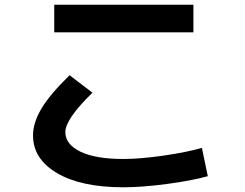

<svg xmlns="http://www.w3.org/2000/svg" viewBox="-20 -747 1040 814"><path d="M210 -610V-727H800V-610ZM120 -173Q120 -226 155 -285.5Q190 -345 275 -428L372 -354Q257 -242 257 -187Q257 -135 321 -104Q385 -73 503 -73Q573 -73 671.5 -87Q770 -101 836 -120L861 0Q793 19 687.5 33Q582 47 503 47Q324 47 222 -13Q120 -73 120 -173Z"/></svg>

Font: M PLUS 1p
Style: Bold
Weight: 700
Version: Version 1.062